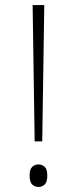

<svg xmlns="http://www.w3.org/2000/svg" viewBox="-20 -734 304 759"><path d="M117 -175 109 -714H155L147 -175ZM132 5Q118 5 107.5 -4.5Q97 -14 97 -40Q97 -65 107.5 -74.5Q118 -84 132 -84Q146 -84 156.5 -74.5Q167 -65 167 -40Q167 -14 156.5 -4.5Q146 5 132 5Z"/></svg>

Font: Noto Serif Lao SemiCondensed ExtraLight
Style: Regular
Weight: 200
Width: 4
Designer: Monotype Design Team
Foundry: Monotype Imaging Inc.
Version: Version 2.003; ttfautohint (v1.8.4.7-5d5b)